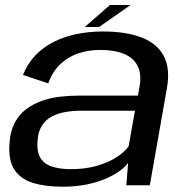

<svg xmlns="http://www.w3.org/2000/svg" viewBox="-20 -718 725 744"><path d="M222.5 5.5Q274 5.5 316.2 -3.2Q358.5 -12 391 -26.2Q423.5 -40.5 445 -56.5Q466.5 -72.5 476.5 -87L469.5 0H560.5L626.5 -374.5Q640.5 -452 614.8 -500.8Q589 -549.5 528.5 -572.8Q468 -596 378 -596Q325.5 -596 277.8 -586.2Q230 -576.5 189.2 -556.2Q148.5 -536 117.8 -504.2Q87 -472.5 69 -427.5L167 -395Q183.5 -440.5 213.2 -469Q243 -497.5 282.8 -511Q322.5 -524.5 368.5 -524.5Q423 -524.5 460 -509.5Q497 -494.5 513.2 -462.5Q529.5 -430.5 520.5 -381L514.5 -347.5H284.5Q249 -347.5 212.2 -343.2Q175.5 -339 141.8 -327Q108 -315 81 -294.5Q54 -274 37 -242Q20 -210 17 -164.5Q11.5 -98.5 35.2 -61.5Q59 -24.5 107 -9.5Q155 5.5 222.5 5.5ZM254.5 -62.5Q214 -62.5 183.5 -71.8Q153 -81 137.5 -104.8Q122 -128.5 125.5 -173Q128 -209 143 -232Q158 -255 182 -267.2Q206 -279.5 234.8 -284.2Q263.5 -289 293.5 -289H503L478.5 -151.5Q463.5 -129.5 432 -109Q400.5 -88.5 355.5 -75.5Q310.5 -62.5 254.5 -62.5ZM308.5 -613.5H364L486 -698.5H406Z"/></svg>

Font: Anybody SemiExpanded
Style: Italic
Weight: 400
Width: 6
Italic angle: -10°
Version: Version 1.113;gftools[0.9.25]